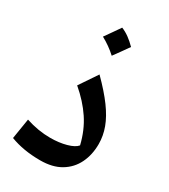

<svg xmlns="http://www.w3.org/2000/svg" viewBox="-201 -914 895 1017"><g transform="rotate(30 247.0 -406.0)"><path d="M439.5 -222.2Q439.5 -156.7 414.1 -104.7Q388.7 -52.7 338.6 -22.7Q288.6 7.3 213.4 7.3Q110.4 7.3 30.3 -23.4L50.3 -147.5Q126 -122.6 199.2 -122.6Q253.4 -122.6 297.4 -134.8Q341.3 -147 357.4 -167Q337.9 -249 295.2 -313.2Q252.4 -377.4 185.1 -434.6L258.8 -543.9Q324.2 -478.5 363.8 -424.6Q403.3 -370.6 421.4 -321.5Q439.5 -272.5 439.5 -222.2ZM238.8 -818.8Q262.2 -809.6 285.2 -793Q308.1 -776.4 330.6 -753.4Q314.9 -731 298.6 -708.3Q282.2 -685.5 265.1 -662.1Q224.1 -699.7 174.3 -726.6Q190.9 -750 206.8 -772.7Q222.7 -795.4 238.8 -818.8Z"/></g></svg>

Font: Pinar DS1 SemiBold
Style: Regular
Weight: 600
Designer: Amin Abedi
Version: Version 3.000